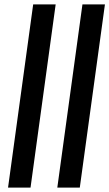

<svg xmlns="http://www.w3.org/2000/svg" viewBox="-20 -851 496 871"><path d="M16.5 0 130.5 -831H232.5L118.5 0ZM240 0 354 -831H456L342 0Z"/></svg>

Font: Merriweather 36pt
Style: Italic
Weight: 400
Italic angle: -7.8°
Version: Version 2.101